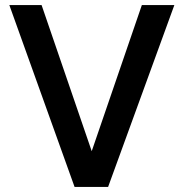

<svg xmlns="http://www.w3.org/2000/svg" viewBox="-20 -742 729 762"><path d="M543 -722 344 -142 145 -722H17L276 0H409L672 -722Z"/></svg>

Font: Perun Medium
Style: Regular
Weight: 500
Foundry: Copyright (c) Stefan Peev, Context Ltd, 2016
Version: Version 1.089